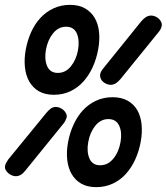

<svg xmlns="http://www.w3.org/2000/svg" viewBox="-58 -760 685 790"><path d="M338 10Q301 10 276 -4.5Q251 -19 236.5 -44.5Q222 -70 218.5 -103.5Q215 -137 222 -175Q229 -213 244.5 -247Q260 -281 283 -306Q306 -331 337 -345.5Q368 -360 405 -360Q442 -360 467.5 -345.5Q493 -331 507 -306.5Q521 -282 524.5 -248.5Q528 -215 521 -177Q514 -138 498.5 -104Q483 -70 460 -44.5Q437 -19 406 -4.5Q375 10 338 10ZM354 -80Q386 -80 408.5 -107.5Q431 -135 438 -176Q445 -215 432.5 -242.5Q420 -270 388 -270Q356 -270 334 -242.5Q312 -215 305 -175Q298 -136 310 -108Q322 -80 354 -80ZM164 -370Q127 -370 102 -384.5Q77 -399 62.5 -424.5Q48 -450 44.5 -484Q41 -518 48 -556Q55 -594 70 -627.5Q85 -661 108 -686Q131 -711 162 -725.5Q193 -740 230 -740Q267 -740 292 -725.5Q317 -711 331.5 -686.5Q346 -662 349.5 -628.5Q353 -595 346 -557Q339 -518 323.5 -484Q308 -450 285 -424.5Q262 -399 231.5 -384.5Q201 -370 164 -370ZM180 -460Q212 -460 234 -487.5Q256 -515 263 -554Q270 -595 258 -622.5Q246 -650 214 -650Q182 -650 160 -622.5Q138 -595 131 -555Q124 -516 136 -488Q148 -460 180 -460ZM133 -296Q143 -308 152 -314Q161 -320 172 -320Q180 -320 188.5 -316.5Q197 -313 203.5 -307Q210 -301 214 -293Q218 -285 216 -276Q214 -270 211 -263.5Q208 -257 202 -250L47 -59Q38 -47 28 -41Q18 -35 7 -35Q-1 -35 -9.5 -38.5Q-18 -42 -24.5 -48Q-31 -54 -35 -61.5Q-39 -69 -37 -78Q-36 -84 -32.5 -90.5Q-29 -97 -24 -104ZM523 -672Q533 -684 543 -690Q553 -696 564 -696Q572 -696 580.5 -692.5Q589 -689 595.5 -683Q602 -677 605.5 -669Q609 -661 607 -652Q606 -646 602.5 -639.5Q599 -633 593 -626L438 -435Q428 -423 418 -417Q408 -411 397 -411Q389 -411 380.5 -414.5Q372 -418 365.5 -424Q359 -430 356 -437.5Q353 -445 354 -454Q355 -460 358.5 -466.5Q362 -473 368 -480Z"/></svg>

Font: Maple Mono NL
Style: Italic
Weight: 400
Italic angle: -10°
Monospace: yes
Designer: subframe7536
Version: Version 7.000